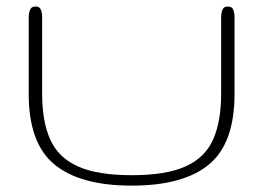

<svg xmlns="http://www.w3.org/2000/svg" viewBox="-20 -564 814 594"><path d="M387.7 10.3Q228 10.3 148.4 -55.2Q68.8 -120.6 68.8 -273.4V-509.8Q68.8 -522.5 72.8 -533.2Q76.7 -543.9 90.8 -543.9Q103 -543.9 106.7 -533.2Q110.4 -522.5 110.4 -509.8V-273.4Q110.4 -188.5 135.3 -132.6Q160.2 -76.7 220.7 -49.3Q281.2 -22 387.7 -22Q494.1 -22 554.4 -49.3Q614.7 -76.7 639.4 -132.6Q664.1 -188.5 664.1 -273.4V-509.8Q664.1 -522.5 668 -533.2Q671.9 -543.9 684.1 -543.9Q698.2 -543.9 701.9 -533.2Q705.6 -522.5 705.6 -509.8V-273.4Q705.6 -120.6 626.5 -55.2Q547.4 10.3 387.7 10.3Z"/></svg>

Font: Gruppo
Style: Regular
Weight: 400
Designer: Vernon Adams
Foundry: Vernon Adams
Version: Version 1.001; ttfautohint (v1.8.4.7-5d5b);gftools[0.9.28]